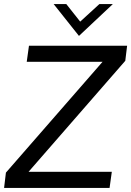

<svg xmlns="http://www.w3.org/2000/svg" viewBox="-23 -921 643 941"><path d="M-3 0H514L525 -79H117L591 -623L600 -697H119L108 -618H479.5L6 -75ZM240 -901 364 -745 530 -901H464L370 -815L302 -901Z"/></svg>

Font: HK Grotesk
Style: Italic
Weight: 400
Italic angle: -16°
Designer: Alfredo Marco Pradil
Foundry: Hanken Design Co.
Version: Version 3.001;FEAKit 1.0